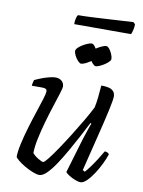

<svg xmlns="http://www.w3.org/2000/svg" viewBox="-92 -907 723 971"><g transform="rotate(10 269.0 -422.0)"><path d="M178 0Q165 0 143.5 -8.5Q122 -17 101.5 -29Q81 -41 66.5 -53Q52 -65 50 -71Q50 -98 59 -138.5Q68 -179 81.5 -224.5Q95 -270 109 -311.5Q123 -353 132 -382.5Q141 -412 141 -422Q141 -431 135 -434.5Q129 -438 117 -438H63Q63 -445 65.5 -454.5Q68 -464 69 -468Q90 -478 109.5 -485Q129 -492 146 -496Q163 -500 175 -500Q194 -500 206.5 -489Q219 -478 219 -460Q219 -453 210 -424Q201 -395 187.5 -354Q174 -313 161 -267Q148 -221 139 -178Q130 -135 130 -104Q142 -90 160.5 -79Q179 -68 186 -68Q192 -68 210 -90.5Q228 -113 253 -150Q278 -187 305 -230Q332 -273 356 -314Q380 -355 395 -385Q400 -406 403.5 -439Q407 -472 409 -500Q430 -500 446 -496.5Q462 -493 471.5 -483Q481 -473 481 -456Q481 -439 469 -384Q457 -329 436.5 -247Q416 -165 391 -63L402 -56Q411 -65 426.5 -86Q442 -107 458 -132Q474 -157 484 -175Q492 -175 498 -172Q504 -169 507 -164Q500 -142 486.5 -114Q473 -86 456 -60Q439 -34 421.5 -17Q404 0 390 0Q378 0 360.5 -7Q343 -14 328.5 -23.5Q314 -33 311 -39L363 -214Q373 -244 380.5 -267Q388 -290 393 -301L388 -304Q371 -270 349 -229Q327 -188 304 -147.5Q281 -107 258.5 -73.5Q236 -40 215.5 -20Q195 0 178 0ZM363 -591Q357 -591 347 -602Q337 -613 330.5 -626.5Q324 -640 324 -649Q324 -657 333 -666Q342 -675 355 -683Q368 -691 380.5 -696Q393 -701 399 -701Q407 -701 415.5 -690.5Q424 -680 430 -665.5Q436 -651 436 -641Q436 -634 427.5 -625.5Q419 -617 406.5 -609Q394 -601 382 -596Q370 -591 363 -591ZM288 -591Q282 -591 272 -601.5Q262 -612 255 -626Q248 -640 248 -649Q248 -657 257 -666Q266 -675 279 -683Q292 -691 305 -696Q318 -701 324 -701Q332 -701 340.5 -690.5Q349 -680 355 -665.5Q361 -651 361 -641Q361 -634 352.5 -625.5Q344 -617 331.5 -609Q319 -601 307.5 -596Q296 -591 288 -591ZM220 -782Q220 -801 223.5 -813.5Q227 -826 231 -830Q261 -830 301.5 -832Q342 -834 384 -836.5Q426 -839 460.5 -841Q495 -843 513 -844L523 -835Q523 -818 519 -803Q515 -788 512 -782Z"/></g></svg>

Font: Texturina Medium 12pt ExtraLight
Style: Italic
Weight: 250
Italic angle: -11°
Version: Version 1.002